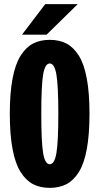

<svg xmlns="http://www.w3.org/2000/svg" viewBox="-20 -899 490 930"><path d="M86.5 -731 199 -879H356.5L205.5 -731ZM27.5 -348Q27.5 -448 40.8 -518.2Q54 -588.5 79.8 -629.2Q105.5 -670 140 -688Q174.5 -706 221 -706Q267.5 -706 302 -688Q336.5 -670 362 -629.2Q387.5 -588.5 400.5 -518.2Q413.5 -448 413.5 -348Q413.5 -247.5 400.5 -177Q387.5 -106.5 362 -65.8Q336.5 -25 302 -7Q267.5 11 221 11Q174.5 11 140 -7Q105.5 -25 79.8 -65.8Q54 -106.5 40.8 -177Q27.5 -247.5 27.5 -348ZM262.5 -348Q262.5 -484.5 253.2 -538Q244 -591.5 221 -591.5Q198 -591.5 189 -538.2Q180 -485 180 -348Q180 -210.5 189 -157Q198 -103.5 221 -103.5Q244 -103.5 253.2 -157.2Q262.5 -211 262.5 -348Z"/></svg>

Font: League Mono Condensed
Style: Bold
Weight: 700
Width: 1
Designer: Tyler Finck
Foundry: The League of Moveable Type / Tyler Finck
Version: Version 2.210